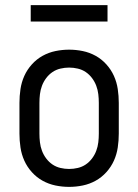

<svg xmlns="http://www.w3.org/2000/svg" viewBox="-20 -722 540 750"><path d="M250 8Q223 8 196.5 2.5Q170 -3 146.5 -16Q123 -29 104.5 -49.5Q86 -70 75 -94.5Q64 -119 60 -146Q56 -173 56 -200V-320Q56 -347 60 -374Q64 -401 75 -425.5Q86 -450 104.5 -470.5Q123 -491 146.5 -504Q170 -517 196.5 -522.5Q223 -528 250 -528Q277 -528 303.5 -522.5Q330 -517 353.5 -504Q377 -491 395.5 -470.5Q414 -450 425 -425.5Q436 -401 440 -374Q444 -347 444 -320V-200Q444 -173 440 -146Q436 -119 425 -94.5Q414 -70 395.5 -49.5Q377 -29 353.5 -16Q330 -3 303.5 2.5Q277 8 250 8ZM250 -62Q267 -62 284 -66Q301 -70 315 -79.5Q329 -89 339.5 -103Q350 -117 356 -133Q362 -149 364 -166Q366 -183 366 -200V-320Q366 -337 364 -354Q362 -371 356 -387Q350 -403 339.5 -417Q329 -431 315 -440.5Q301 -450 284 -454Q267 -458 250 -458Q233 -458 216 -454Q199 -450 185 -440.5Q171 -431 160.5 -417Q150 -403 144 -387Q138 -371 136 -354Q134 -337 134 -320V-200Q134 -183 136 -166Q138 -149 144 -133Q150 -117 160.5 -103Q171 -89 185 -79.5Q199 -70 216 -66Q233 -62 250 -62ZM400 -638H100V-702H400Z"/></svg>

Font: Iosevka
Style: Regular
Weight: 400
Monospace: yes
Designer: Belleve Invis
Foundry: Belleve Invis
Version: Version 33.2.3; ttfautohint (v1.8.4)